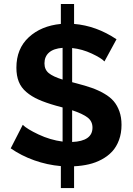

<svg xmlns="http://www.w3.org/2000/svg" viewBox="-20 -835 674 972"><path d="M595.2 -203.1Q595.2 -160.6 582.5 -126.2Q569.8 -91.8 547.9 -68.1Q525.9 -44.4 495.1 -27.8Q464.4 -11.2 429.7 -3.2Q395 4.9 355 6.8V117.2H288.1V5.9Q219.2 0 153.3 -23.4Q87.4 -46.9 34.2 -84L95.2 -203.1Q116.2 -182.1 175 -154.3Q233.9 -126.5 296.9 -118.2V-291L264.2 -299.8Q210.9 -314.9 175.3 -330.8Q139.6 -346.7 113.3 -369.1Q86.9 -391.6 75 -421.6Q63 -451.7 63 -492.2Q63 -588.4 125.5 -646.2Q188 -704.1 288.1 -713.9V-814.9H355V-713.9Q467.8 -704.6 569.8 -636.2L508.8 -523.9Q493.2 -541 444.8 -563.7Q396.5 -586.4 345.2 -591.8V-418.9L367.2 -413.1Q412.6 -401.4 445.1 -389.9Q477.5 -378.4 507.6 -361.1Q537.6 -343.8 555.7 -322.5Q573.7 -301.3 584.5 -271.2Q595.2 -241.2 595.2 -203.1ZM205.1 -514.2Q205.1 -482.9 226.6 -465.1Q248 -447.3 296.9 -432.1V-592.8Q251.5 -589.4 228.3 -569.1Q205.1 -548.8 205.1 -514.2ZM345.2 -116.2Q448.2 -120.6 448.2 -189Q448.2 -221.2 423.3 -240.2Q398.4 -259.3 345.2 -276.9Z"/></svg>

Font: Rawline
Style: Bold
Weight: 700
Designer: Matt McInerney, Pablo Impallari, Rodrigo Fuenzalida
Foundry: Matt McInerney, Pablo Impallari, Rodrigo Fuenzalida
Version: Version 4.020;PS 004.020;hotconv 1.0.88;makeotf.lib2.5.64775